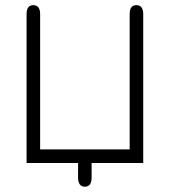

<svg xmlns="http://www.w3.org/2000/svg" viewBox="-20 -630 658 744"><path d="M309 93.5C309 93.5 309 93.5 309 93.5C291.5 93.5 282.5 81.5 282.5 58C282.5 58 282.5 58 282.5 58C282.5 58 282.5 1.5 282.5 1.5C282.5 1.5 83 1.5 83 1.5C83 1.5 83 -575 83 -575C83 -598.5 91.5 -610 109 -610C109 -610 109 -610 109 -610C126.5 -610 135.5 -598.5 135.5 -575C135.5 -575 135.5 -575 135.5 -575C135.5 -575 135.5 -51 135.5 -51C135.5 -51 482.5 -51 482.5 -51C482.5 -51 482.5 -575 482.5 -575C482.5 -598.5 491 -610 508.5 -610C508.5 -610 508.5 -610 508.5 -610C526 -610 535 -598.5 535 -575C535 -575 535 -575 535 -575C535 -575 535 1.5 535 1.5C535 1.5 335 1.5 335 1.5C335 1.5 335 58 335 58C335 81.5 326.5 93.5 309 93.5Z"/></svg>

Font: Jura-Fortis-Regular
Style: Regular
Weight: 500
Designer: Daniel Johnson, Alexei Vanyashin, Mirko Velimirovic
Foundry: Daniel Johnson
Version: ""